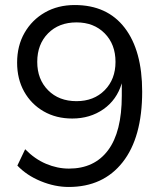

<svg xmlns="http://www.w3.org/2000/svg" viewBox="-20 -734 640 763"><path d="M253 9Q198 9 142 -14Q86 -37 49 -76L80 -141Q118 -102 163 -83Q208 -64 254 -64Q355 -64 409.5 -137Q464 -210 464 -354V-403Q444 -337 391 -300Q338 -263 267 -263Q203 -263 153.5 -291.5Q104 -320 76 -370Q48 -420 48 -485Q48 -552 77.5 -603.5Q107 -655 158.5 -684.5Q210 -714 277 -714Q406 -714 475.5 -623.5Q545 -533 545 -370Q545 -188 467.5 -89.5Q390 9 253 9ZM284 -332Q353 -332 396 -375.5Q439 -419 439 -488Q439 -558 396 -601.5Q353 -645 284 -645Q214 -645 171 -601.5Q128 -558 128 -488Q128 -419 171 -375.5Q214 -332 284 -332Z"/></svg>

Font: Mulish
Style: Regular
Weight: 400
Designer: Vernon Adams
Foundry: Vernon Adams
Version: Version 3.603; ttfautohint (v1.8.3)